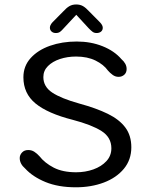

<svg xmlns="http://www.w3.org/2000/svg" viewBox="-20 -806 659 837"><path d="M310.5 10.5Q234 10.5 178.2 -12.5Q122.5 -35.5 90 -71Q66 -91.5 66 -117Q66 -130.5 76 -141.2Q86 -152 103 -152Q118 -152 129.5 -144.5Q141 -137 151.5 -125.5Q175 -95.5 214.2 -75.2Q253.5 -55 312 -55Q352 -55 387 -67.5Q422 -80 443.8 -103.5Q465.5 -127 465.5 -159.5Q465.5 -207.5 422.5 -234.8Q379.5 -262 297.5 -283.5Q187.5 -311.5 134.8 -355Q82 -398.5 82 -469Q82 -518 113.8 -553Q145.5 -588 198.2 -606.5Q251 -625 314.5 -625Q376 -625 427.2 -604.5Q478.5 -584 509 -548.5Q520 -539 526 -528.2Q532 -517.5 532 -505Q532 -489.5 521.8 -480.2Q511.5 -471 497 -471Q482.5 -471 470.8 -479.8Q459 -488.5 450.5 -498.5Q432 -524.5 396.5 -542Q361 -559.5 311.5 -559.5Q274 -559.5 241.5 -548.8Q209 -538 189 -518Q169 -498 169 -470Q169 -428 208 -402.2Q247 -376.5 326 -354.5Q399.5 -334.5 450 -309.8Q500.5 -285 526.5 -250Q552.5 -215 552.5 -164Q552.5 -109.5 520 -70.2Q487.5 -31 432.5 -10.2Q377.5 10.5 310.5 10.5ZM416 -708.5Q428 -696 428 -685Q428 -674.5 420.5 -668.2Q413 -662 401 -662Q390.5 -662 383 -667.8Q375.5 -673.5 366.5 -683L312.5 -741.5L258 -683Q249 -672.5 241.8 -667.2Q234.5 -662 223.5 -662Q212 -662 204.8 -668.5Q197.5 -675 197.5 -685.5Q197.5 -690.5 200.2 -696.5Q203 -702.5 208.5 -708.5L255.5 -756Q269.5 -771.5 282.2 -779Q295 -786.5 312 -786.5Q329.5 -786.5 342 -779.2Q354.5 -772 369 -756Z"/></svg>

Font: Sono Monospace
Style: Regular
Weight: 400
Designer: Tyler Finck
Foundry: Tyler Finck
Version: Version 2.112